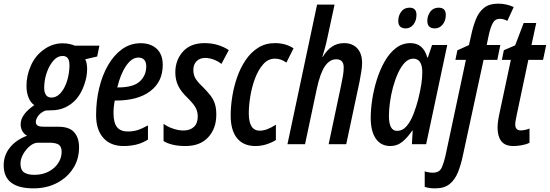

<svg xmlns="http://www.w3.org/2000/svg" viewBox="-87 -785 2993 1045"><path d="M98.1 240.2Q-67.9 241.2 -66.9 113.3Q-66.4 59.1 -32.5 17.3Q1.5 -24.4 60.5 -46.4Q45.4 -53.7 35.4 -70.3Q25.4 -86.9 25.4 -108.9Q25.4 -161.6 99.6 -212.9Q80.6 -225.1 68.8 -252.9Q57.1 -280.8 57.1 -318.4Q57.1 -374 81.1 -428Q105 -481.9 150.4 -514.2Q171.4 -530.3 198 -539.8Q224.6 -549.3 252.9 -549.3Q276.4 -549.3 293 -545.2Q309.6 -541 319.8 -536.6H454.1L441.9 -477.5L377 -462.4Q387.2 -441.9 387.2 -408.7Q387.2 -367.7 371.3 -322.8Q355.5 -277.8 329.1 -246.6Q303.7 -217.3 269 -200.9Q234.4 -184.6 191.9 -184.6Q162.6 -184.6 157.2 -182.1Q132.3 -170.9 120.1 -153.3Q107.9 -135.7 107.9 -121.1Q107.9 -105.5 121.6 -99.6Q130.9 -95.2 153.3 -95.2H232.9Q291 -94.7 317.1 -64.7Q343.3 -34.7 343.3 16.1Q343.3 75.7 316.7 122.3Q290 168.9 246.1 197.3Q183.6 239.3 98.1 240.2ZM192.9 -253.9Q218.3 -253.9 238.8 -274.4Q259.3 -294.9 272.7 -329.3Q286.1 -363.8 290 -406.2Q294.9 -453.6 280.3 -470.2Q270.5 -480.5 253.9 -480.5Q226.6 -480.5 205.1 -456.5Q183.6 -432.6 170.4 -397.7Q157.2 -362.8 154.8 -330.1Q152.8 -312.5 153.8 -298.6Q154.8 -284.7 159.2 -275.4Q168.5 -253.9 192.9 -253.9ZM101.6 166.5Q159.7 166 200.2 134.3Q221.2 118.7 234.9 94Q248.5 69.3 248.5 41Q248.5 29.8 245.6 20.5Q242.7 11.2 234.9 3.9Q221.2 -7.3 185.1 -8.3H119.6Q97.7 -8.3 75.7 9.8Q53.7 27.8 39.1 54.2Q24.4 80.6 24.4 105.5Q24.4 140.6 44.7 153.8Q64.9 167 101.6 166.5Z M585 9.8Q515.1 9.8 475.6 -34.2Q436 -78.1 436 -158.7Q436 -235.4 452.9 -305.7Q469.7 -376 501.5 -430.9Q533.2 -485.8 578.1 -517.8Q623 -549.8 679.2 -549.8Q733.4 -549.8 766.1 -519.3Q798.8 -488.8 798.8 -431.6Q798.8 -340.3 731.2 -289.1Q663.6 -237.8 544.9 -237.8H537.6Q530.8 -203.6 530.8 -169.9Q530.8 -116.7 550 -93Q569.3 -69.3 607.9 -69.3Q637.2 -69.3 661.6 -76.9Q686 -84.5 718.3 -102.5V-25.4Q687.5 -5.9 654.5 2Q621.6 9.8 585 9.8ZM551.3 -309.1H554.7Q638.7 -309.1 673.8 -341.8Q709 -374.5 709 -424.3Q709 -446.3 698.2 -459Q687.5 -471.7 666 -471.7Q630.4 -471.7 599.6 -427Q568.8 -382.3 551.3 -309.1Z M922.4 9.8Q882.3 9.8 852.5 2.4Q822.8 -4.9 803.2 -17.1V-111.3Q824.2 -95.2 854.5 -85Q884.8 -74.7 911.1 -74.7Q947.3 -74.7 968.3 -94.2Q989.3 -113.8 989.3 -151.4Q989.3 -176.3 978.5 -197.3Q967.8 -218.3 934.6 -251.5Q898.9 -285.2 883.1 -317.6Q867.2 -350.1 867.2 -391.1Q867.2 -457.5 908.4 -503.9Q949.7 -550.3 1026.4 -550.3Q1066.4 -550.3 1100.3 -539.6Q1134.3 -528.8 1158.2 -512.2L1118.2 -437Q1098.1 -453.1 1074.5 -461.4Q1050.8 -469.7 1030.3 -469.7Q1000.5 -469.7 982.9 -451.9Q965.3 -434.1 965.3 -404.8Q965.3 -380.4 975.1 -361.3Q984.9 -342.3 1015.6 -313Q1041 -287.6 1057.6 -266.4Q1074.2 -245.1 1082.3 -220.7Q1090.3 -196.3 1090.3 -161.1Q1090.3 -85.9 1046.4 -38.1Q1002.4 9.8 922.4 9.8Z M1303.2 9.8Q1237.8 9.8 1203.1 -33Q1168.5 -75.7 1168.5 -156.2Q1168.5 -204.6 1177 -258.5Q1185.5 -312.5 1203.4 -364Q1221.2 -415.5 1249.8 -457.8Q1278.3 -500 1317.9 -525.1Q1357.4 -550.3 1409.7 -550.3Q1467.3 -550.3 1510.7 -522L1471.7 -444.3Q1442.4 -465.8 1409.7 -465.8Q1372.6 -465.8 1345.7 -435.5Q1318.8 -405.3 1301.3 -358.6Q1283.7 -312 1275.4 -261Q1267.1 -210 1267.1 -168.5Q1267.1 -73.7 1326.7 -73.7Q1364.7 -73.7 1414.6 -106.4V-22.9Q1393.6 -9.3 1364.3 0.2Q1335 9.8 1303.2 9.8Z M1477.5 0 1638.7 -759.8H1733.9L1693.8 -574.2Q1689 -550.3 1681.9 -524.7Q1674.8 -499 1667.5 -475.1H1669.4Q1690.9 -511.2 1719.5 -530.8Q1748 -550.3 1785.6 -550.3Q1831.1 -550.3 1857.4 -522Q1883.8 -493.7 1883.8 -441.4Q1883.8 -421.4 1879.2 -393.8Q1874.5 -366.2 1870.1 -341.8L1797.4 0H1701.7L1770 -322.8Q1775.4 -347.7 1779.5 -372.1Q1783.7 -396.5 1783.7 -418Q1783.7 -462.4 1742.7 -462.4Q1707.5 -462.4 1681.4 -424.6Q1655.3 -386.7 1636.7 -299.3L1573.2 0Z M2037.6 9.8Q1986.3 9.8 1958.5 -30.3Q1930.7 -70.3 1930.7 -143.6Q1930.7 -188 1938.7 -241.9Q1946.8 -295.9 1963.6 -350.1Q1980.5 -404.3 2006.1 -449.7Q2031.7 -495.1 2066.9 -522.7Q2102.1 -550.3 2147 -550.3Q2216.8 -550.3 2238.8 -471.7H2241.7L2264.6 -540H2347.2L2232.4 0H2154.8L2159.2 -74.2H2156.7Q2130.4 -35.6 2102.3 -12.9Q2074.2 9.8 2037.6 9.8ZM2073.7 -72.8Q2104.5 -72.8 2126.5 -98.9Q2148.4 -125 2163.8 -165Q2179.2 -205.1 2189.5 -245.6Q2201.2 -293.5 2206.3 -328.1Q2211.4 -362.8 2211.4 -392.1Q2211.4 -465.8 2161.6 -465.8Q2136.7 -465.3 2116.2 -444.1Q2095.7 -422.9 2079.6 -387.7Q2063.5 -352.5 2052.2 -311Q2041 -269.5 2035.4 -228.3Q2029.8 -187 2029.8 -154.3Q2029.8 -72.8 2073.7 -72.8ZM2279.8 -630.4Q2238.8 -630.4 2238.8 -671.4Q2238.8 -699.2 2254.9 -721.2Q2271 -743.2 2300.3 -743.2Q2339.4 -743.2 2339.4 -704.1Q2339.4 -671.9 2322 -651.1Q2304.7 -630.4 2279.8 -630.4ZM2121.6 -630.4Q2080.6 -630.4 2080.6 -671.4Q2080.6 -699.2 2096.4 -721.2Q2112.3 -743.2 2142.1 -743.2Q2179.7 -743.2 2179.7 -704.1Q2179.7 -671.9 2162.8 -651.1Q2146 -630.4 2121.6 -630.4Z M2281.7 240.2Q2266.1 240.2 2252.4 238.5Q2238.8 236.8 2224.6 231.9V147.5Q2245.1 154.8 2269.5 154.8Q2304.7 154.8 2317.1 127.2Q2329.6 99.6 2339.8 52.2L2448.7 -459H2391.6L2402.3 -511.2L2465.3 -539.6L2477.5 -593.3Q2487.8 -642.1 2503.4 -680.9Q2519 -719.7 2547.6 -742.4Q2576.2 -765.1 2625 -765.1Q2646.5 -765.1 2668 -760.5Q2689.5 -755.9 2709 -746.6L2674.3 -671.4Q2653.8 -682.6 2633.8 -682.6Q2607.4 -682.6 2594.7 -658.7Q2582 -634.8 2572.8 -592.3L2562 -540H2636.2L2619.6 -459H2544.9L2432.6 60.1Q2421.9 111.8 2405.5 152.6Q2389.2 193.4 2360.1 216.8Q2331.1 240.2 2281.7 240.2Z M2708 9.8Q2661.1 9.8 2641.1 -17.1Q2621.1 -43.9 2621.1 -88.9Q2621.1 -120.6 2630.9 -165.5L2693.4 -459H2644.5L2655.3 -511.7L2716.8 -538.1L2763.2 -659.7H2831.5L2805.7 -540H2885.7L2868.7 -459H2788.6L2724.6 -155.8Q2721.7 -141.6 2719.5 -129.2Q2717.3 -116.7 2717.3 -107.9Q2717.3 -75.2 2747.1 -75.2Q2755.4 -75.2 2768.8 -77.6Q2782.2 -80.1 2794.9 -85.4V-7.8Q2775.9 1.5 2751.5 5.6Q2727.1 9.8 2708 9.8Z"/></svg>

Font: Open Sans Condensed SemiBold
Style: Italic
Weight: 600
Width: 3
Italic angle: -12°
Designer: Monotype Design Team
Foundry: Monotype Imaging Inc.
Version: Version 3.000; ttfautohint (v1.8.4)